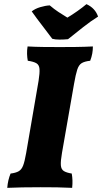

<svg xmlns="http://www.w3.org/2000/svg" viewBox="-20 -903 493 926"><path d="M166 -513Q172 -551 170.5 -570.5Q169 -590 155.5 -598Q142 -606 114 -610Q111 -625 110.5 -643Q110 -661 113 -679Q148 -677 186.5 -676.5Q225 -676 269 -676Q306 -676 346.5 -676.5Q387 -677 428 -679Q428 -662 425 -645Q422 -628 415 -610Q388 -607 374 -598.5Q360 -590 352.5 -567Q345 -544 337 -498L279 -166Q272 -126 273.5 -106Q275 -86 288 -78Q301 -70 326 -66Q329 -49 329.5 -32.5Q330 -16 328 3Q289 1 254.5 0.5Q220 0 176 0Q79 0 15 3Q18 -35 31 -66Q56 -69 70 -77Q84 -85 91.5 -104.5Q99 -124 106 -164ZM232 -716Q210 -746 185 -778Q160 -810 133 -848Q149 -861 174 -868.5Q199 -876 220 -877Q241 -859 261.5 -845.5Q282 -832 305 -818Q330 -833 354 -850Q378 -867 397 -883Q439 -864 453 -823Q419 -802 381 -772Q343 -742 308 -714Q288 -712 266.5 -712Q245 -712 232 -716Z"/></svg>

Font: Vollkorn ExtraBold
Style: Italic
Weight: 800
Italic angle: -11°
Designer: Friedrich Althausen
Foundry: Friedrich Althausen
Version: Version 5.000; ttfautohint (v1.8.3)